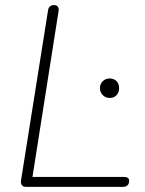

<svg xmlns="http://www.w3.org/2000/svg" viewBox="-20 -731 567 751"><path d="M462 0H82Q71 0 66 -6.5Q61 -13 62 -24L168 -691Q171 -711 191 -711Q202 -711 206.5 -704.5Q211 -698 209 -687L107 -39H464Q474 -39 479.5 -35.5Q485 -32 485 -24Q485 -11 478 -5.5Q471 0 462 0ZM409 -348Q393 -348 382 -359Q371 -370 371 -386Q371 -403 382 -413.5Q393 -424 409 -424Q426 -424 436 -413.5Q446 -403 446 -386Q446 -370 436 -359Q426 -348 409 -348Z"/></svg>

Font: Nunito Variable Extra Light
Style: Italic
Weight: 200
Italic angle: -9°
Designer: Vernon Adams
Foundry: Vernon Adams
Version: Version 3.602